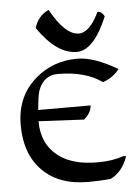

<svg xmlns="http://www.w3.org/2000/svg" viewBox="-62 -996 746 1053"><g transform="rotate(-5 310.5 -469.5)"><path d="M380.4 9.8Q219.7 9.8 129.2 -81.8Q38.6 -173.3 38.6 -332.5Q38.6 -492.7 150.4 -586.9Q246.6 -668.9 378.9 -668.9Q470.7 -668.9 599.6 -592.8Q565.9 -547.9 508.8 -528.3Q417 -594.7 265.1 -594.7Q188 -594.7 157.7 -513.7Q148.4 -486.8 141.6 -407.2H430.2Q426.3 -364.3 387.7 -333L137.7 -345.7Q137.7 -218.8 228.5 -150.4Q305.2 -92.8 442.4 -92.8Q522 -92.8 585.9 -114.7L599.6 -112.8Q571.8 -29.8 504.9 3.9Q445.3 9.8 380.4 9.8ZM380.9 -706.1Q269.5 -706.1 167 -856.4Q187 -922.4 246.1 -949.2Q324.7 -805.7 400.4 -805.7Q460.4 -805.7 512.2 -915Q535.6 -915 549.8 -887.2Q474.1 -706.1 380.9 -706.1Z"/></g></svg>

Font: Balgruf
Style: Regular
Weight: 500
Designer: Paul James MIller
Foundry: High-Logic / Made with FontCreator
Version: Version 1.201;March 28, 2021;FontCreator 13.0.0.2683 64-bit